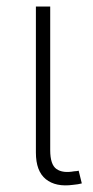

<svg xmlns="http://www.w3.org/2000/svg" viewBox="-20 -566 286 590"><path d="M204.6 2Q151.4 9.3 120.8 -15.4Q90.3 -40 90.3 -97.2V-545.9H134.3V-104.5Q134.3 -60.1 153.6 -46.6Q172.9 -33.2 207.5 -39.6Q214.4 -40 216.1 -40.3Q217.8 -40.5 221.7 -41.5L231.4 -2.4Q226.6 -1 219.2 0.2Q211.9 1.5 204.6 2Z"/></svg>

Font: Inter ExtraLight
Style: Regular
Weight: 250
Designer: Rasmus Andersson
Foundry: rsms
Version: Version 4.001;git-66647c0bb